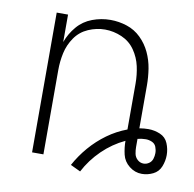

<svg xmlns="http://www.w3.org/2000/svg" viewBox="-69 -608 726 717"><g transform="rotate(10 294.0 -249.5)"><path d="M280 39Q304 -7 342 -44Q380 -81 427 -103Q427 -77 433 -51.5Q439 -26 460.5 -9Q482 8 508 8Q530 8 550.5 -2Q571 -12 579.5 -33.5Q588 -55 588 -77Q588 -77 588 -77Q588 -77 588 -77Q588 -77 588 -77Q588 -77 588 -77Q588 -100 579 -121.5Q570 -143 548.5 -152Q527 -161 504 -161Q488 -161 470 -158V-320Q470 -352 465 -383.5Q460 -415 446.5 -444Q433 -473 410 -495.5Q387 -518 356.5 -528Q326 -538 294 -538Q259 -538 225.5 -525.5Q192 -513 169 -486Q146 -459 134 -426V-530H91V0H134V-320Q134 -353 141 -385Q148 -417 167 -444.5Q186 -472 217 -485.5Q248 -499 280 -499Q313 -499 344 -485.5Q375 -472 394 -444.5Q413 -417 420 -385Q427 -353 427 -320V-146Q387 -131 352.5 -106Q318 -81 290 -48.5Q262 -16 242 21ZM508 -31Q495 -31 485 -40Q475 -49 472.5 -62Q470 -75 470 -87Q470 -94 470 -100.5Q470 -107 470 -114V-118Q478 -120 485.5 -121Q493 -122 501 -122Q513 -122 524.5 -117Q536 -112 540.5 -100.5Q545 -89 545 -77Q545 -66 541.5 -55Q538 -44 528.5 -37.5Q519 -31 508 -31Z"/></g></svg>

Font: Iosevka Sparkle Extralight
Style: Regular
Weight: 200
Designer: Belleve Invis
Foundry: Belleve Invis
Version: Version 4.5.0; ttfautohint (v1.8.3)